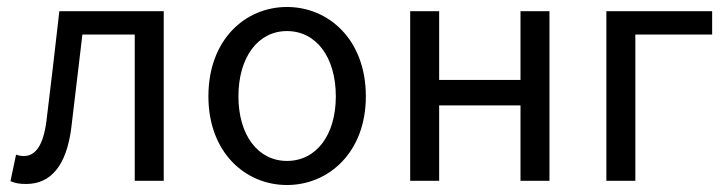

<svg xmlns="http://www.w3.org/2000/svg" viewBox="-20 -518 2086 550"><path d="M55 9C126 9 170 -44 184 -150C195 -239 205 -329 216 -419H366V0H449V-486H150C138 -381 126 -276 113 -171C104 -102 82 -71 48 -71C39 -71 32 -73 26 -75L10 1C24 7 36 9 55 9Z M802 12C921 12 1028 -81 1028 -242C1028 -405 921 -498 802 -498C683 -498 577 -405 577 -242C577 -81 683 12 802 12ZM802 -57C719 -57 663 -131 663 -242C663 -354 719 -429 802 -429C886 -429 942 -354 942 -242C942 -131 886 -57 802 -57Z M1155 0H1238V-216H1471V0H1554V-486H1471V-289H1238V-486H1155Z M1717 0H1800V-419H2020V-486H1717Z"/></svg>

Font: DAIFUKU Sans
Style: Regular
Weight: 400
Designer: Original font ‘Source Han Sans JP’ : Paul D. Hunt
Foundry: Daifuku
Version: Version 1.000